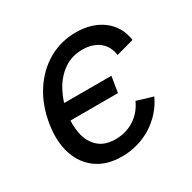

<svg xmlns="http://www.w3.org/2000/svg" viewBox="-130 -685 831 829"><g transform="rotate(-30 285.5 -271.0)"><path d="M252.4 11.7Q178.2 11.7 128.2 -23.4Q78.1 -58.6 57.4 -122.1Q36.6 -185.5 50.3 -269.5Q64.5 -355 106.2 -418.7Q147.9 -482.4 209.7 -517.6Q271.5 -552.7 345.7 -552.7Q385.3 -552.7 418.9 -542.5Q452.6 -532.2 478.3 -512.9Q503.9 -493.7 520.5 -465.6Q537.1 -437.5 542 -401.9L453.6 -377.9Q451.2 -398.9 442.1 -416.5Q433.1 -434.1 417.7 -447Q402.3 -460 381.1 -467Q359.9 -474.1 333 -474.1Q278.8 -474.1 238.8 -445.6Q198.7 -417 173.8 -370.6Q148.9 -324.2 139.6 -269.5Q130.9 -215.8 140.4 -169.7Q149.9 -123.5 180.7 -95.2Q211.4 -66.9 265.6 -66.9Q293 -66.9 317.1 -74.2Q341.3 -81.5 361.3 -95Q381.3 -108.4 396.5 -127Q411.6 -145.5 421.4 -167.5L501.5 -143.6Q484.4 -106.9 458.5 -78.4Q432.6 -49.8 399.9 -29.5Q367.2 -9.3 329.8 1.2Q292.5 11.7 252.4 11.7ZM120.1 -234.4 133.3 -313.5H385.7L372.6 -234.4Z"/></g></svg>

Font: Inter
Style: Italic
Weight: 400
Italic angle: -9.3988°
Designer: Rasmus Andersson
Foundry: rsms
Version: Version 4.001;git-66647c0bb